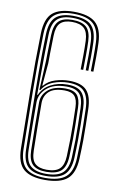

<svg xmlns="http://www.w3.org/2000/svg" viewBox="-91 -856 566 915"><g transform="rotate(10 192.0 -399.0)"><path d="M193.2 7.5Q123 7.5 89.8 -21.2Q56.5 -50 55.2 -120.2Q53.2 -251.8 51.5 -397.4Q49.8 -543 53.5 -678Q55.5 -748.8 88.6 -777.4Q121.8 -806 190.5 -806Q263.2 -806 296 -776.9Q328.8 -747.8 331.5 -680.8Q332.8 -649.2 332.5 -611.6Q332.2 -574 331.5 -540.8H319.2Q320 -572.5 320.2 -610.1Q320.5 -647.8 319.2 -680.2Q316.5 -742.5 286.6 -769.4Q256.8 -796.2 190.5 -796.2Q127.8 -796.2 97.8 -769.8Q67.8 -743.2 65.8 -677.8Q62 -546 63.6 -405.2Q65.2 -264.5 67.8 -120.5Q68.8 -56.5 98.5 -29.4Q128.2 -2.2 193.2 -2.2Q260.2 -2.2 291.8 -29.2Q323.2 -56.2 326 -121Q328 -169 328.4 -206.2Q328.8 -243.5 328.1 -279.4Q327.5 -315.2 326.2 -360Q324.8 -416.2 301.8 -442.4Q278.8 -468.5 222.8 -468.5Q186 -468.5 151.5 -455.2Q117 -442 98 -410.8H93.2L100.2 -552.5Q100.5 -561 100.9 -593.8Q101.2 -626.5 102.8 -676.5Q104.2 -724.8 124.6 -745.6Q145 -766.5 190.5 -766.5Q237 -766.5 258.6 -746.8Q280.2 -727 282.2 -680Q283.5 -649 283.2 -611.8Q283 -574.5 282.2 -540.8H270Q270.5 -571.2 270.9 -609.8Q271.2 -648.2 270 -679.5Q268.2 -721.8 249.2 -739.2Q230.2 -756.8 190.5 -756.8Q153 -756.8 134.5 -738.9Q116 -721 115 -676.2Q113.8 -631.8 113.2 -591.8Q112.8 -551.8 112.8 -542.8L103.2 -433H106Q125.8 -457.2 159.4 -467.8Q193 -478.2 225.5 -478.2Q286 -478.2 311.5 -450.1Q337 -422 338.5 -360.2Q339.5 -318.8 340.2 -283.8Q341 -248.8 340.8 -210.4Q340.5 -172 338.2 -120.2Q335.2 -50.8 301 -21.6Q266.8 7.5 193.2 7.5ZM193.2 -12Q134 -12 107.5 -37.2Q81 -62.5 80 -121Q79.5 -146 78.8 -189.2Q78 -232.5 77.2 -285.1Q76.5 -337.8 76 -391.8Q75.5 -445.8 75.4 -493.5Q75.2 -541.2 75.8 -573.8Q76 -582.2 76.2 -604.9Q76.5 -627.5 78 -677.5Q80 -737.5 107.1 -761.9Q134.2 -786.2 190.5 -786.2Q251 -786.2 277.8 -761.4Q304.5 -736.5 307 -679.5Q308.2 -648 308 -611.1Q307.8 -574.2 307 -540.8H294.5Q295.5 -572.8 295.6 -612.4Q295.8 -652 294.5 -679.8Q292.2 -732 267.6 -754.1Q243 -776.2 190.5 -776.2Q138.5 -776.2 115.2 -753.2Q92 -730.2 90.5 -677Q89 -627 88.6 -598.4Q88.2 -569.8 88 -561L86.8 -385.8H89.8Q105 -421 140.2 -439.9Q175.5 -458.8 220.8 -458.8Q270.8 -458.8 291.6 -435Q312.5 -411.2 314 -359.8Q315 -318.2 315.8 -283.1Q316.5 -248 316.1 -209.8Q315.8 -171.5 313.8 -121.2Q311.2 -62.8 283.2 -37.4Q255.2 -12 193.2 -12ZM193.2 -22Q249 -22 274.1 -45.2Q299.2 -68.5 301.5 -122Q303.5 -170.5 303.9 -206.9Q304.2 -243.2 303.5 -278.6Q302.8 -314 301.5 -359.5Q300.5 -406.8 281.5 -427.8Q262.5 -448.8 218.8 -448.8Q156 -448.8 122.9 -419.1Q89.8 -389.5 89.8 -349.8Q89.8 -294.5 90.4 -235.8Q91 -177 92.2 -120.8Q93.2 -65.2 118.4 -43.6Q143.5 -22 193.2 -22ZM193.2 -31.8Q147.5 -31.8 126.5 -52.2Q105.5 -72.8 104.5 -121Q103.5 -179.8 102.6 -235.6Q101.8 -291.5 102 -351.5Q102 -388 131 -413.4Q160 -438.8 215.2 -438.8Q255.2 -438.8 271.8 -419.6Q288.2 -400.5 289.2 -359.2Q290.5 -313 291.1 -277.8Q291.8 -242.5 291.4 -206.6Q291 -170.8 289 -122.2Q287 -73.8 264.8 -52.8Q242.5 -31.8 193.2 -31.8ZM193.2 -41.8Q236.2 -41.8 255.6 -60.5Q275 -79.2 276.8 -122.2Q278.8 -171.5 279.1 -207.4Q279.5 -243.2 278.9 -278Q278.2 -312.8 277 -358.8Q276 -396 261.2 -412.5Q246.5 -429 212 -429Q161.5 -429 138 -407.6Q114.5 -386.2 114.2 -351Q114 -292 115 -233.9Q116 -175.8 117 -121.2Q117.8 -76.2 136.9 -59Q156 -41.8 193.2 -41.8Z"/></g></svg>

Font: Big Shoulders Inline Text Light
Style: Regular
Weight: 300
Designer: Patric King
Foundry: XO Type Co
Version: Version 1.000